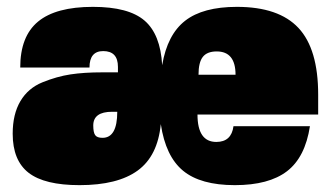

<svg xmlns="http://www.w3.org/2000/svg" viewBox="-20 -530 968 560"><path d="M908 -254V-196H556Q556 -116 611 -116Q655 -116 661 -162H884Q870 -71 817 -30.5Q764 10 665 10Q565 10 514 -32Q463 -74 449 -168Q440 -75 381.5 -32.5Q323 10 212 10Q110 10 63.5 -26Q17 -62 17 -140Q17 -197 39.5 -235Q62 -273 104 -290Q146 -307 185.5 -313Q225 -319 278 -319H324V-335Q324 -381 281 -381Q241 -381 241 -333H39Q39 -424 91 -467Q143 -510 251 -510Q355 -510 401.5 -470Q448 -430 453 -340Q468 -429 520 -469.5Q572 -510 671 -510Q793 -510 850.5 -448.5Q908 -387 908 -254ZM322 -204H307Q252 -204 252 -164Q252 -144 257.5 -136Q263 -128 279 -128Q322 -128 322 -204ZM667 -312Q667 -380 612 -380Q584 -380 571.5 -364Q559 -348 559 -312Z"/></svg>

Font: Fivo Sans Modern ExtBlk
Style: Regular
Weight: 950
Designer: Alexander Slobzheninov
Foundry: Alexander Slobzheninov
Version: 1.0